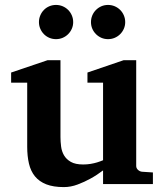

<svg xmlns="http://www.w3.org/2000/svg" viewBox="-20 -743 660 775"><path d="M396 0V-55.2Q371.1 -36.1 344.2 -21.5Q321.3 -8.8 293.5 1.7Q265.6 12.2 237.8 12.2Q195.3 12.2 166.7 1Q138.2 -10.3 121.1 -31.2Q104 -52.2 96.9 -82.5Q89.8 -112.8 89.8 -150.9V-409.2H24.9V-450.2L171.9 -500H224.1V-189.9Q224.1 -171.4 226.6 -151.9Q229 -132.3 238.3 -116.2Q247.6 -100.1 265.9 -89.6Q284.2 -79.1 315.9 -79.1Q331.5 -79.1 345.9 -81.5Q360.4 -84 371.6 -87.4Q384.3 -91.3 396 -96.2V-409.2H333V-450.2L479 -500H529.8V-73.2Q529.8 -64 536.9 -57.4Q543.9 -50.8 553.2 -49.8L597.2 -46.9V0ZM275.4 -653.8Q275.4 -639.6 270 -627.2Q264.6 -614.7 255.1 -605.2Q245.6 -595.7 232.9 -590.3Q220.2 -585 206.1 -585Q191.9 -585 179.2 -590.3Q166.5 -595.7 157.2 -605.2Q147.9 -614.7 142.6 -627.2Q137.2 -639.6 137.2 -653.8Q137.2 -668 142.6 -680.7Q147.9 -693.4 157.2 -702.9Q166.5 -712.4 179.2 -717.8Q191.9 -723.1 206.1 -723.1Q220.2 -723.1 232.9 -717.8Q245.6 -712.4 255.1 -702.9Q264.6 -693.4 270 -680.7Q275.4 -668 275.4 -653.8ZM485.4 -653.8Q485.4 -639.6 480 -627.2Q474.6 -614.7 465.1 -605.2Q455.6 -595.7 442.9 -590.3Q430.2 -585 416 -585Q401.9 -585 389.4 -590.3Q377 -595.7 367.4 -605.2Q357.9 -614.7 352.5 -627.2Q347.2 -639.6 347.2 -653.8Q347.2 -668 352.5 -680.7Q357.9 -693.4 367.4 -702.9Q377 -712.4 389.4 -717.8Q401.9 -723.1 416 -723.1Q430.2 -723.1 442.9 -717.8Q455.6 -712.4 465.1 -702.9Q474.6 -693.4 480 -680.7Q485.4 -668 485.4 -653.8Z"/></svg>

Font: Charis SIL Afr
Style: Bold
Weight: 700
Foundry: SIL International
Version: Version 5.000